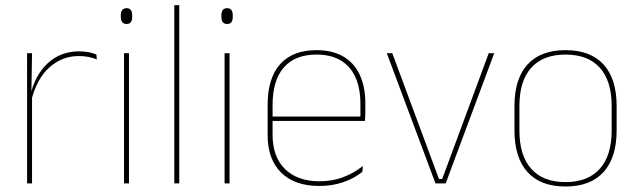

<svg xmlns="http://www.w3.org/2000/svg" viewBox="-20 -684 2378 716"><path d="M96.5 -308.5 87 -320.5 92.5 -325Q109 -402 157 -447.2Q205 -492.5 275 -492.5Q296 -492.5 312.2 -489Q328.5 -485.5 339.5 -480.5L341 -462.5Q328 -468 311 -471.5Q294 -475 273.5 -475Q212 -475 164.8 -433.2Q117.5 -391.5 96.5 -308.5ZM81 0V-485.5H99.5L97 -335L99.5 -332.5V0Z M442.5 0V-485.5H461V0ZM452 -594.5Q441.5 -594.5 436 -601.2Q430.5 -608 430.5 -622V-626.5Q430.5 -640 436 -646.8Q441.5 -653.5 452 -653.5Q462.5 -653.5 467.8 -646.8Q473 -640 473 -626.5V-622Q473 -608 467.8 -601.2Q462.5 -594.5 452 -594.5Z M630 0V-664.5H648.5V0Z M817.5 0V-485.5H836V0ZM827 -594.5Q816.5 -594.5 811 -601.2Q805.5 -608 805.5 -622V-626.5Q805.5 -640 811 -646.8Q816.5 -653.5 827 -653.5Q837.5 -653.5 842.8 -646.8Q848 -640 848 -626.5V-622Q848 -608 842.8 -601.2Q837.5 -594.5 827 -594.5Z M1170.5 9.5Q1079 9.5 1028.5 -40.2Q978 -90 978 -180.5V-292.5Q978 -392.5 1024.8 -444.8Q1071.5 -497 1160.5 -497Q1219 -497 1259.8 -473.5Q1300.5 -450 1321.5 -405.2Q1342.5 -360.5 1342.5 -296.5V-279.5Q1342.5 -268.5 1342.2 -257.5Q1342 -246.5 1341 -233H1324Q1324 -250.5 1324 -266.5Q1324 -282.5 1324 -296Q1324 -355.5 1305.2 -396.5Q1286.5 -437.5 1250 -459Q1213.5 -480.5 1160.5 -480.5Q1080.5 -480.5 1038.5 -432.5Q996.5 -384.5 996.5 -292.5V-243.5V-239.5V-181Q996.5 -140 1008.2 -108Q1020 -76 1042.5 -53.8Q1065 -31.5 1097.5 -19.8Q1130 -8 1171 -8Q1218.5 -8 1258.5 -22.8Q1298.5 -37.5 1333.5 -65L1331 -43Q1301.5 -19 1260.5 -4.8Q1219.5 9.5 1170.5 9.5ZM986.5 -233V-249.5H1334.5V-233Z M1629 -16.5 1802.5 -485.5H1823L1642 0H1604L1422.5 -485.5H1443L1617 -16.5Z M2089 11.5Q1995.5 11.5 1947 -42.5Q1898.5 -96.5 1898.5 -197.5V-289Q1898.5 -390 1947.2 -443.5Q1996 -497 2089 -497Q2182 -497 2230.8 -443.5Q2279.5 -390 2279.5 -289V-197.5Q2279.5 -96.5 2230.8 -42.5Q2182 11.5 2089 11.5ZM2089 -5Q2172.5 -5 2216.8 -54.5Q2261 -104 2261 -197.5V-289Q2261 -382 2217 -431.2Q2173 -480.5 2089 -480.5Q2005 -480.5 1961 -431.2Q1917 -382 1917 -289V-197.5Q1917 -104 1961 -54.5Q2005 -5 2089 -5Z"/></svg>

Font: Anek Bangla Thin
Style: Regular
Weight: 250
Designer: Sulekha Rajkumar (Bangla), Yesha Goshar (Latin)
Foundry: Ek Type
Version: Version 1.003